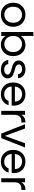

<svg xmlns="http://www.w3.org/2000/svg" viewBox="1798 -2578 789 4425"><g transform="rotate(90 2192.5 -365.5)"><path d="M597 -275Q597 -147 516.5 -69Q436 9 316 9Q198 9 120.5 -69Q43 -147 43 -275Q43 -402 122 -479.5Q201 -557 320 -557Q440 -557 518.5 -479.5Q597 -402 597 -275ZM136 -275Q136 -176 188 -123.5Q240 -71 316 -71Q394 -71 449 -124Q504 -177 504 -275Q504 -373 450 -425.5Q396 -478 319 -478Q242 -478 189 -425.5Q136 -373 136 -275Z M808 -446Q836 -495 890 -526Q944 -557 1013 -557Q1126 -557 1199.5 -479.5Q1273 -402 1273 -276Q1273 -150 1199 -70.5Q1125 9 1013 9Q942 9 888.5 -22Q835 -53 808 -101V0H717V-740H808ZM1180 -276Q1180 -369 1126.5 -423.5Q1073 -478 994 -478Q917 -478 862.5 -422.5Q808 -367 808 -275Q808 -182 862 -126.5Q916 -71 994 -71Q1073 -71 1126.5 -126.5Q1180 -182 1180 -276Z M1787 -149Q1787 -80 1732 -35.5Q1677 9 1587 9Q1491 9 1429.5 -38.5Q1368 -86 1363 -161H1457Q1461 -120 1495.5 -94Q1530 -68 1586 -68Q1638 -68 1668 -91Q1698 -114 1698 -149Q1698 -182 1664.5 -202Q1631 -222 1583.5 -233.5Q1536 -245 1488.5 -260.5Q1441 -276 1407.5 -311.5Q1374 -347 1374 -404Q1374 -469 1430 -513Q1486 -557 1575 -557Q1666 -557 1722 -511Q1778 -465 1782 -385H1691Q1688 -428 1656.5 -454Q1625 -480 1572 -480Q1523 -480 1494 -459Q1465 -438 1465 -404Q1465 -374 1488.5 -353.5Q1512 -333 1547.5 -323.5Q1583 -314 1624.5 -301Q1666 -288 1701.5 -273.5Q1737 -259 1761.5 -227Q1786 -195 1787 -149Z M2148 -480Q2079 -480 2030.5 -436Q1982 -392 1975 -314H2321Q2322 -391 2272 -435.5Q2222 -480 2148 -480ZM2404 -169Q2382 -90 2316 -40.5Q2250 9 2152 9Q2033 9 1957 -68.5Q1881 -146 1881 -275Q1881 -404 1956 -480.5Q2031 -557 2152 -557Q2270 -557 2342.5 -483Q2415 -409 2415 -295Q2415 -268 2412 -240H1974Q1979 -159 2029.5 -113.5Q2080 -68 2152 -68Q2211 -68 2250.5 -95.5Q2290 -123 2306 -169Z M2626 -298V0H2535V-548H2626V-459Q2676 -558 2803 -558V-464H2779Q2626 -464 2626 -298Z M2843 -548H2941L3112 -84L3282 -548H3379L3164 0H3058Z M3702 -480Q3633 -480 3584.5 -436Q3536 -392 3529 -314H3875Q3876 -391 3826 -435.5Q3776 -480 3702 -480ZM3958 -169Q3936 -90 3870 -40.5Q3804 9 3706 9Q3587 9 3511 -68.5Q3435 -146 3435 -275Q3435 -404 3510 -480.5Q3585 -557 3706 -557Q3824 -557 3896.5 -483Q3969 -409 3969 -295Q3969 -268 3966 -240H3528Q3533 -159 3583.5 -113.5Q3634 -68 3706 -68Q3765 -68 3804.5 -95.5Q3844 -123 3860 -169Z M4180 -298V0H4089V-548H4180V-459Q4230 -558 4357 -558V-464H4333Q4180 -464 4180 -298Z"/></g></svg>

Font: SVN-Poppins
Style: Regular
Weight: 400
Designer: Ninad Kale (Devanagari), Jonny Pinhorn (Latin)
Foundry: Indian Type Foundry
Version: Version 3.002 2017